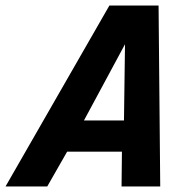

<svg xmlns="http://www.w3.org/2000/svg" viewBox="-60 -675 694 695"><path d="M144 -126 205 -239H394L391 -126ZM111 0H-40L336 -655H447L413 -553L217 -189H219ZM520 0H380L382 -184L388 -185L393 -551L413 -655H514Z"/></svg>

Font: Intel One Mono Light
Style: Italic
Weight: 300
Italic angle: -16°
Monospace: yes
Designer: Fred Shallcrass
Foundry: Frere-Jones Type LLC
Version: Version 1.004